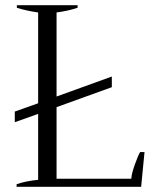

<svg xmlns="http://www.w3.org/2000/svg" viewBox="-20 -720 621 740"><path d="M537 -134 524 0H44V-10Q78 -22 127 -27V-281L37 -249V-290L127 -322V-672Q83 -678 45 -690V-700H279V-690Q243 -678 198 -672V-348L411 -425V-384L198 -307V-31H486Q487 -50 499 -84Q511 -118 520 -134Z"/></svg>

Font: Trirong Light
Style: Regular
Weight: 300
Designer: Katatrad Team
Foundry: CadsonDemak
Version: Version 1.001